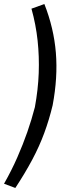

<svg xmlns="http://www.w3.org/2000/svg" viewBox="-52 -739 364 952"><path d="M24 193 -32 172Q6 105 34 41Q62 -23 83.5 -84.5Q105 -146 121 -208Q137 -295 140 -376.5Q143 -458 134.5 -537.5Q126 -617 104 -696L168 -719Q215 -600 225 -477.5Q235 -355 209 -217Q192 -146 167.5 -79.5Q143 -13 107.5 53.5Q72 120 24 193Z"/></svg>

Font: Nunito Sans 10pt Condensed Medium
Style: Italic
Weight: 500
Width: 3
Italic angle: -9°
Designer: Vernon Adams
Foundry: Vernon Adams
Version: Version 3.101;gftools[0.9.27]